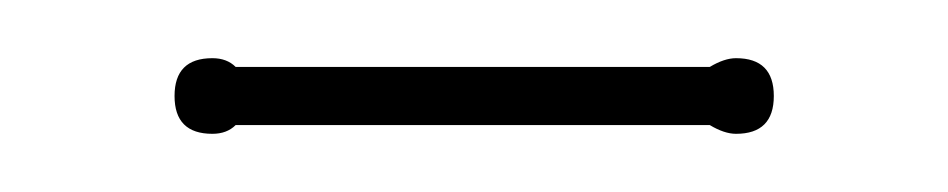

<svg xmlns="http://www.w3.org/2000/svg" viewBox="-20 -701 326 66"><path d="M224 -678Q229 -681 233 -681Q246 -681 246 -668Q246 -655 233 -655Q229 -655 224 -658H61Q58 -655 53 -655Q40 -655 40 -668Q40 -681 53 -681Q58 -681 61 -678Z"/></svg>

Font: Wire One
Style: Regular
Weight: 400
Designer: Alexei Vanyashin, Gayaneh Bagdasaryan
Foundry: Cyreal
Version: Version 1.102; ttfautohint (v1.8.3)